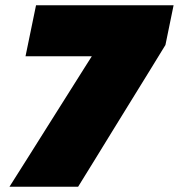

<svg xmlns="http://www.w3.org/2000/svg" viewBox="-20 -710 680 730"><path d="M16 0Q53.5 -59.5 90 -117Q126.5 -174.5 163 -233L274 -409Q288.5 -432 302 -453.5Q315.5 -475 329 -496H77L117 -690H640L609 -539Q577 -486.5 545.2 -435Q513.5 -383.5 481 -331L407 -211Q375 -158.5 342.5 -106Q310 -53.5 277 0Z"/></svg>

Font: Commissioner Black
Style: Italic
Weight: 900
Italic angle: -12°
Designer: Kostas Bartsokas
Foundry: Kostas Bartsokas
Version: Version 1.000; ttfautohint (v1.8.3)